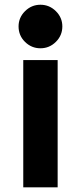

<svg xmlns="http://www.w3.org/2000/svg" viewBox="-20 -798 345 818"><path d="M59.1 -685.5Q59.1 -723.1 86.7 -750.5Q114.3 -777.8 152.3 -777.8Q190.4 -777.8 218 -750.5Q245.6 -723.1 245.6 -685.5Q245.6 -647 218 -619.6Q190.4 -592.3 152.3 -592.3Q114.3 -592.3 86.7 -619.4Q59.1 -646.5 59.1 -685.5ZM79.1 0V-542H225.6V0Z"/></svg>

Font: Acari Sans Neue Black
Style: Regular
Weight: 900
Designer: Alfredo Marco Pradil
Foundry: Alfredo Marco Pradil
Version: Version 1.045;June 16, 2019;FontCreator 11.5.0.2425 64-bit; 